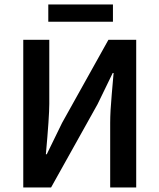

<svg xmlns="http://www.w3.org/2000/svg" viewBox="-20 -830 706 850"><path d="M193.8 -733.9V-810.1H480V-733.9ZM83 0V-653.8H198.2V-370.1Q198.2 -314 183.1 -147H187L254.9 -286.1L460 -653.8H583V0H467.8V-286.1Q467.8 -335.9 474.6 -411.1Q481.4 -486.8 482.9 -506.8H479L412.1 -369.1L206.1 0Z"/></svg>

Font: SourceSansPro-Semibold
Style: Regular
Weight: 600
Designer: Paul D. Hunt
Foundry: Adobe Systems Incorporated
Version: Version 2.020;PS 2.0;hotconv 1.0.86;makeotf.lib2.5.63406